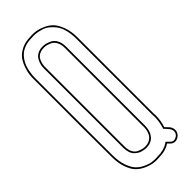

<svg xmlns="http://www.w3.org/2000/svg" viewBox="-312 -836 1075 1075"><g transform="rotate(-45 225.0 -299.0)"><path d="M219 97Q241 97 256.5 88Q272 79 279 66.5Q286 54 289 41Q292 28 292 19V10V-75V-612Q292 -640 281.5 -659Q271 -678 255 -685Q239 -692 229.5 -694Q220 -696 212 -696H210Q187 -696 171 -686.5Q155 -677 148.5 -661.5Q142 -646 140 -635Q138 -624 138 -613V-608V-202V14Q138 42 148 60.5Q158 79 174.5 86Q191 93 200.5 95Q210 97 218 97ZM385 109Q405 127 405 150Q405 168 391 182Q376 196 358 196Q343 196 331 184L318 171Q283 195 230 195Q223 196 214 196Q197 196 179.5 193Q162 190 136.5 178.5Q111 167 92 148Q73 129 59.5 91.5Q46 54 46 4L45 -207V-600V-612Q45 -629 47 -647.5Q49 -666 58.5 -693.5Q68 -721 83 -741.5Q98 -762 128.5 -777.5Q159 -793 200 -793Q206 -794 215 -794Q232 -794 249.5 -791Q267 -788 293 -776.5Q319 -765 337.5 -746Q356 -727 370 -689.5Q384 -652 384 -602V-75V2Q385 6 385 13Q385 56 372 95ZM219 107H218Q213 107 207 106Q201 105 189.5 102.5Q178 100 168.5 94Q159 88 149 78.5Q139 69 133.5 52Q128 35 128 14V-608Q128 -609 128 -613Q128 -622 129 -631Q130 -640 135 -654Q140 -668 148 -679Q156 -690 172 -698Q188 -706 210 -706H212Q221 -706 232 -703.5Q243 -701 261 -693Q279 -685 290.5 -664Q302 -643 302 -612V10Q302 11 302 13Q302 15 301.5 22Q301 29 300 35.5Q299 42 296.5 50.5Q294 59 290 66.5Q286 74 280 81.5Q274 89 265.5 94.5Q257 100 245 103.5Q233 107 219 107ZM378 116 361 97 363 92Q375 54 375 13L374 4V3V-602Q374 -642 365.5 -673.5Q357 -705 342 -724Q327 -743 310.5 -756Q294 -769 274.5 -774.5Q255 -780 241.5 -782Q228 -784 215 -784L202 -783H201H200Q172 -783 149.5 -775.5Q127 -768 112.5 -756.5Q98 -745 87 -729Q76 -713 70 -697.5Q64 -682 60.5 -664.5Q57 -647 56 -635Q55 -623 55 -612V-207L56 4Q56 52 69 87.5Q82 123 99.5 141Q117 159 141 170Q165 181 181 183.5Q197 186 214 186L229 185H230Q280 185 312 163L319 158L338 177Q347 186 358 186Q364 186 370.5 183Q377 180 381 178L384 175Q395 164 395 150Q395 142 391 133.5Q387 125 382 121Z"/></g></svg>

Font: Soda Fountain
Style: Outline
Weight: 400
Version: Version 1.0